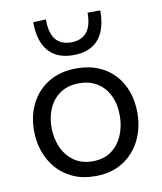

<svg xmlns="http://www.w3.org/2000/svg" viewBox="-86 -830 768 910"><g transform="rotate(-10 298.5 -375.0)"><path d="M300.5 10.9Q239.2 10.9 192.5 -10.3Q145.7 -31.5 114 -68.1Q82.3 -104.7 66.1 -152Q50 -199.2 50 -251Q50 -325.3 80.1 -383.2Q110.3 -441.2 166.3 -474.5Q222.2 -507.8 299.2 -507.8Q358.5 -507.8 404.6 -488.4Q450.6 -469 482.6 -434Q514.5 -398.9 530.9 -352.2Q547.3 -305.5 547.3 -251Q547.3 -177.3 517.5 -117.9Q487.7 -58.6 432.3 -23.8Q376.8 10.9 300.5 10.9ZM300.3 -60.8Q355 -60.8 391 -88Q427.1 -115.2 445 -158.6Q462.9 -201.9 462.9 -251Q462.9 -306.9 443 -348.5Q423 -390.1 386.4 -413.1Q349.9 -436.1 300 -436.1Q246 -436.1 209 -411.5Q172 -386.9 153.2 -344.8Q134.3 -302.8 134.3 -251Q134.3 -201.9 152.7 -158.6Q171.1 -115.2 208 -88Q244.9 -60.8 300.3 -60.8ZM296.5 -572.1Q218.4 -572.1 177 -619.4Q135.7 -666.7 135.7 -758.8L197 -761.5Q197 -694.9 222.7 -664.2Q248.5 -633.5 296.5 -633.5Q345.6 -633.5 371.4 -663.8Q397.1 -694.1 397.1 -758.8H458.4Q458.4 -697.4 440.2 -655.8Q421.9 -614.1 385.8 -593.1Q349.7 -572.1 296.5 -572.1Z"/></g></svg>

Font: Commissioner Thin
Style: Regular
Weight: 100
Designer: Kostas Bartsokas
Foundry: Kostas Bartsokas
Version: Version 1.001;gftools[0.9.23]